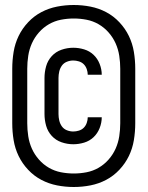

<svg xmlns="http://www.w3.org/2000/svg" viewBox="-20 -709 590 768"><path d="M273 -132Q249 -132 226 -140Q203 -148 187 -165.5Q171 -183 164.5 -206Q158 -229 158 -253V-397Q158 -421 164.5 -444Q171 -467 187 -484.5Q203 -502 226 -510Q249 -518 273 -518Q295 -518 316.5 -511.5Q338 -505 354 -490Q370 -475 378.5 -453.5Q387 -432 387 -410H331Q331 -421 327 -432.5Q323 -444 315 -452Q307 -460 295.5 -463.5Q284 -467 273 -467Q260 -467 247.5 -462Q235 -457 227.5 -446.5Q220 -436 217 -423Q214 -410 214 -397V-253Q214 -240 217 -227Q220 -214 227.5 -203.5Q235 -193 247.5 -188Q260 -183 273 -183Q284 -183 295.5 -186.5Q307 -190 315 -198Q323 -206 327 -217.5Q331 -229 331 -240H387Q387 -218 378.5 -196.5Q370 -175 354 -160Q338 -145 316.5 -138.5Q295 -132 273 -132ZM275 39Q241 39 208 32.5Q175 26 145.5 10.5Q116 -5 92.5 -30Q69 -55 54.5 -85Q40 -115 34.5 -148.5Q29 -182 29 -216V-434Q29 -468 34.5 -501.5Q40 -535 54.5 -565Q69 -595 92.5 -620Q116 -645 145.5 -660.5Q175 -676 208 -682.5Q241 -689 275 -689Q309 -689 342 -682.5Q375 -676 404.5 -660.5Q434 -645 457.5 -620Q481 -595 495.5 -565Q510 -535 515.5 -501.5Q521 -468 521 -434V-216Q521 -182 515.5 -148.5Q510 -115 495.5 -85Q481 -55 457.5 -30Q434 -5 404.5 10.5Q375 26 342 32.5Q309 39 275 39ZM275 -15Q301 -15 326.5 -20Q352 -25 374.5 -38Q397 -51 414.5 -71Q432 -91 442.5 -114.5Q453 -138 457 -164Q461 -190 461 -216V-434Q461 -460 457 -486Q453 -512 442.5 -535.5Q432 -559 414.5 -579Q397 -599 374.5 -612Q352 -625 326.5 -630Q301 -635 275 -635Q249 -635 223.5 -630Q198 -625 175.5 -612Q153 -599 135.5 -579Q118 -559 107.5 -535.5Q97 -512 93 -486Q89 -460 89 -434V-216Q89 -190 93 -164Q97 -138 107.5 -114.5Q118 -91 135.5 -71Q153 -51 175.5 -38Q198 -25 223.5 -20Q249 -15 275 -15Z"/></svg>

Font: Lode
Style: Regular
Weight: 400
Monospace: yes
Designer: Belleve Invis
Foundry: Belleve Invis
Version: Version 29.2.0; ttfautohint (v1.8.3)